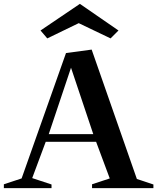

<svg xmlns="http://www.w3.org/2000/svg" viewBox="-35 -975 815 995"><path d="M-15 0V-20L88 -54L73 -39L307 -700L440 -718L678 -37L661 -52L760 -19V0H442V-20L545 -54L538 -39L459 -251L475 -240H190L206 -251L127 -39L120 -56L232 -19V0ZM214 -269 205 -280H459L452 -269L326 -645H340ZM210 -776 175 -817 379 -955 579 -817 538 -776 373 -855Z"/></svg>

Font: Wittgenstein SemiBold
Style: Regular
Weight: 600
Designer: Jörg Drees
Foundry: Jörg Drees
Version: Version 1.500